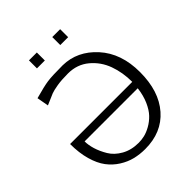

<svg xmlns="http://www.w3.org/2000/svg" viewBox="-242 -1025 1188 1188"><g transform="rotate(-45 351.5 -431.5)"><path d="M214 -810V-880H283V-810ZM418 -810V-880H487V-810ZM28 -334H572Q572 -416 546.5 -486.5Q521 -557 464 -604.5Q407 -652 327 -652Q270 -652 231.5 -645.5Q193 -639 174.5 -632Q156 -625 100 -600L86 -677Q168 -700 207.5 -705.5Q247 -711 340 -711Q466 -709 557.5 -608Q649 -507 649 -343Q649 -176 564.5 -79.5Q480 17 335 17Q288 17 245.5 6.5Q203 -4 162.5 -29.5Q122 -55 92.5 -94Q63 -133 45.5 -194.5Q28 -256 28 -334ZM103 -282Q103 -250 114.5 -212Q126 -174 150 -133.5Q174 -93 222 -66Q270 -39 334 -39Q359 -39 385 -45Q411 -51 441.5 -68Q472 -85 497 -111Q522 -137 541.5 -181Q561 -225 568 -282Z"/></g></svg>

Font: Coval
Style: ExtraLight
Weight: 250
Foundry: Context Ltd
Version: Version 001.000